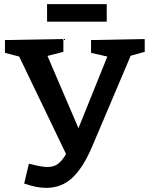

<svg xmlns="http://www.w3.org/2000/svg" viewBox="-20 -891 723 930"><path d="M681 -702V-640L613 -621L425 -178Q382 -78 330 -29.5Q278 19 204 19Q156 19 97 -2L120 -98Q182 -82 209 -82Q240 -82 260.5 -97Q281 -112 300 -145L73 -617L4 -635V-697L287 -702V-640L210 -620L360 -270L500 -617L421 -635V-697ZM208 -871H497V-786H208Z"/></svg>

Font: Bitter Pro SemiBold
Style: Regular
Weight: 600
Designer: Sol Matas, and Bitter project Authors
Foundry: Sol Matas
Version: Version 1.010